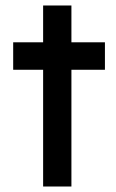

<svg xmlns="http://www.w3.org/2000/svg" viewBox="-20 -679 424 699"><path d="M137 0V-425H28V-525H137V-659H240V-525H362V-425H240V0Z"/></svg>

Font: Lexend Deca
Style: Regular
Weight: 400
Designer: Bonnie Shaver-Troup, Thomas Jockin
Foundry: Lexend
Version: Version 1.008; ttfautohint (v1.8.4.7-5d5b)